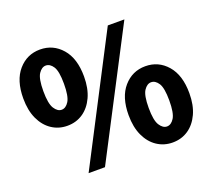

<svg xmlns="http://www.w3.org/2000/svg" viewBox="-116 -817 1086 980"><g transform="rotate(-20 427.0 -327.0)"><path d="M189 -252Q142 -252 104.5 -277Q67 -302 45.5 -348.5Q24 -395 24 -460Q24 -558 71 -612Q118 -666 189 -666Q260 -666 307 -612Q354 -558 354 -460Q354 -395 332.5 -348.5Q311 -302 274 -277Q237 -252 189 -252ZM189 -339Q212 -339 228.5 -365.5Q245 -392 245 -460Q245 -528 228.5 -553.5Q212 -579 189 -579Q167 -579 150 -553.5Q133 -528 133 -460Q133 -392 150 -365.5Q167 -339 189 -339ZM207 12 557 -663H647L296 12ZM665 12Q618 12 580.5 -13Q543 -38 521.5 -84.5Q500 -131 500 -196Q500 -294 547 -348Q594 -402 665 -402Q736 -402 783 -348Q830 -294 830 -196Q830 -131 808.5 -84.5Q787 -38 750 -13Q713 12 665 12ZM665 -75Q688 -75 704.5 -101.5Q721 -128 721 -196Q721 -264 704.5 -289.5Q688 -315 665 -315Q643 -315 626 -289.5Q609 -264 609 -196Q609 -128 626 -101.5Q643 -75 665 -75Z"/></g></svg>

Font: Mada ExtraBold
Style: Regular
Weight: 800
Designer: Khaled Hosny
Version: Version 1.5